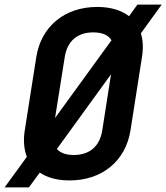

<svg xmlns="http://www.w3.org/2000/svg" viewBox="-47 -770 719 830"><path d="M-27 40H78L125 -24C157 -2 201 10 254 10C394 10 496 -74 517 -206L567 -525C573 -563 571 -597 562 -626L652 -750H547L511 -700C477 -726 431 -740 373 -740C233 -740 131 -656 110 -524L60 -206C53 -162 57 -124 69 -92ZM233 -524C244 -593 288 -630 356 -630C394 -630 421 -619 435 -596L191 -260ZM272 -100C238 -100 214 -109 199 -126L433 -449L395 -206C384 -137 340 -100 272 -100Z"/></svg>

Font: JetBrains Mono
Style: Bold Italic
Weight: 558
Italic angle: -9°
Monospace: yes
Designer: Philipp Nurullin, Konstantin Bulenkov
Foundry: JetBrains
Version: Version 2.305